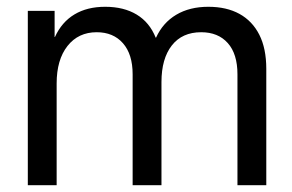

<svg xmlns="http://www.w3.org/2000/svg" viewBox="-20 -546 862 566"><path d="M62 0V-514H141V-437H142Q162 -481 199.5 -503.5Q237 -526 290 -526Q345 -526 383 -503Q421 -480 439 -435H440Q460 -479 499.5 -502.5Q539 -526 594 -526Q648 -526 686 -505Q724 -484 744.5 -443.5Q765 -403 765 -343V0H680V-327Q680 -387 651.5 -419Q623 -451 573 -451Q517 -451 486.5 -412Q456 -373 456 -304V0H371V-327Q371 -386 342.5 -418.5Q314 -451 265 -451Q211 -451 179 -410.5Q147 -370 147 -300V0Z"/></svg>

Font: TikTok Sans 24pt
Style: Regular
Weight: 400
Version: Version 4.000